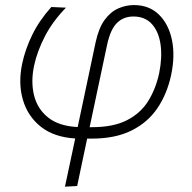

<svg xmlns="http://www.w3.org/2000/svg" viewBox="-20 -524 740 739"><path d="M230 194.5Q240 148.5 249.5 103.2Q259 58 269.5 9Q188 4 137.2 -36.2Q86.5 -76.5 68 -140.5Q49.5 -204.5 65.5 -279.5Q77 -334 103.8 -389.2Q130.5 -444.5 177.5 -497L234 -494.5Q183.5 -443 153.5 -385.5Q123.5 -328 111.5 -272.5Q98 -210 111 -157.2Q124 -104.5 165.5 -71.5Q207 -38.5 279 -35L348 -361Q360 -416.5 382.8 -447.5Q405.5 -478.5 435 -491.5Q464.5 -504.5 495.5 -504.5Q554 -504.5 591.5 -468Q629 -431.5 641.8 -370.2Q654.5 -309 638.5 -234.5Q623 -162.5 585.8 -107.5Q548.5 -52.5 486 -21.5Q423.5 9.5 333 9.5H315.5Q305 59 295.8 102.5Q286.5 146 277 192ZM392 -350.5 325 -34.5H334.5Q416.5 -34.5 469 -61.5Q521.5 -88.5 550.5 -135.2Q579.5 -182 592.5 -241.5Q605 -303 598 -352.5Q591 -402 564.8 -431.2Q538.5 -460.5 493.5 -460.5Q455 -460.5 429.8 -435.2Q404.5 -410 392 -350.5Z"/></svg>

Font: Commissioner ExtraLight
Style: Italic
Weight: 200
Italic angle: -12°
Designer: Kostas Bartsokas
Foundry: Kostas Bartsokas
Version: Version 1.000; ttfautohint (v1.8.3)